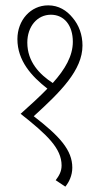

<svg xmlns="http://www.w3.org/2000/svg" viewBox="-20 -647 376 717"><path d="M224 50C238 33 250 8 250 -21C250 -87 202 -139 106 -213C206 -304 288 -385 288 -477C288 -517 275 -553 251 -581C229 -608 199 -627 160 -627C94 -627 45 -571 45 -501C45 -420 98 -362 157 -316C128 -286 94 -255 57 -222C156 -144 210 -93 210 -29C210 -6 200 10 188 26ZM82 -488C82 -548 119 -592 170 -592C220 -592 252 -552 252 -491C252 -438 223 -388 177 -337C128 -369 82 -416 82 -488Z"/></svg>

Font: Noto Serif Devanagari ExtraCondensed ExtraLight
Style: Regular
Weight: 200
Width: 2
Designer: Universal Thirst, Indian Type Foundry and the Monotype Design Team
Foundry: Monotype Imaging Inc.
Version: Version 2.004